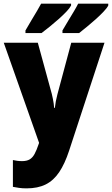

<svg xmlns="http://www.w3.org/2000/svg" viewBox="-20 -786 610 1046"><path d="M0.5 -553.2H186L262.2 -274.4Q265.1 -262.7 267.8 -249Q270.5 -235.4 272.5 -222.4Q274.4 -209.5 274.9 -198.2H278.8Q280.8 -216.3 284.2 -234.6Q287.6 -252.9 293 -272.9L368.2 -553.2H549.3L356.4 35.2Q333 106.4 302.5 151.9Q272 197.3 229 218.8Q186 240.2 124.5 240.2Q101.6 240.2 83.5 237.5Q65.4 234.9 50.3 231.9V85.9Q60.5 88.4 73.7 90.1Q86.9 91.8 100.1 91.8Q126 91.8 141.8 82.3Q157.7 72.8 168.7 52.2Q179.7 31.7 190.4 -0.5L192.9 -7.8ZM569.8 -766.1V-755.9Q563 -742.2 544.4 -722.7Q525.9 -703.1 502 -681.6Q478 -660.2 453.9 -640.4Q429.7 -620.6 411.1 -606H320.3V-620.1Q336.4 -647.9 352.8 -674.8Q369.1 -701.7 383.3 -725.3Q397.5 -749 405.8 -766.1ZM367.2 -766.1V-755.9Q359.9 -741.7 341.6 -722.4Q323.2 -703.1 299.6 -682.1Q275.9 -661.1 251.2 -641.1Q226.6 -621.1 206.5 -606H118.7V-620.1Q134.8 -647.9 150.9 -675Q167 -702.1 181.2 -725.6Q195.3 -749 204.1 -766.1Z"/></svg>

Font: Open Sans SemiCondensed ExtraBold
Style: Regular
Weight: 800
Width: 4
Designer: Monotype Design Team
Foundry: Monotype Imaging Inc.
Version: Version 3.000